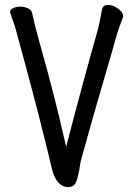

<svg xmlns="http://www.w3.org/2000/svg" viewBox="-20 -737 540 781"><path d="M256 24Q235 24 218 6Q201 -12 192 -47Q140 -269 45 -614Q40 -634 33 -651.5Q26 -669 23 -682Q21 -684 21 -688Q21 -699 34.5 -704.5Q48 -710 62 -710Q77 -710 92 -704Q107 -698 110.5 -685Q114 -672 117 -656Q119 -644 142 -560Q204 -342 249 -140Q320 -413 379 -620Q387 -655 395 -699Q399 -717 420 -717Q434 -717 448 -709.5Q462 -702 471.5 -692Q481 -682 481 -670Q481 -665 479 -663Q467 -633 456 -599Q436 -526 410 -439Q357 -259 308 -80Q302 -38 296 -16Q290 6 282 15Q274 24 256 24Z"/></svg>

Font: LXGW WenKai Mono Medium
Style: Regular
Weight: 500
Monospace: yes
Designer: LXGW / Fontworks Inc.
Foundry: LXGW / Fontworks Inc.
Version: Version 1.520; June 14, 2025